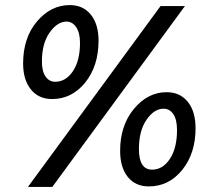

<svg xmlns="http://www.w3.org/2000/svg" viewBox="-20 -724 842 756"><path d="M566 10Q513 10 483 -27.5Q453 -65 453 -130Q453 -230 507.5 -295.5Q562 -361 636 -361Q689 -361 719.5 -323Q750 -285 750 -219Q750 -120 697.5 -55Q645 10 566 10ZM708 -700 186 12H90L612 -700ZM185 -334Q132 -334 101.5 -372Q71 -410 71 -474Q71 -575 125.5 -639.5Q180 -704 255 -704Q307 -704 337.5 -666.5Q368 -629 368 -564Q368 -464 315.5 -399Q263 -334 185 -334ZM624 -296Q587 -296 557 -252.5Q527 -209 527 -137Q527 -56 579 -56Q621 -56 649 -98.5Q677 -141 677 -212Q677 -253 662.5 -274.5Q648 -296 624 -296ZM242 -639Q206 -639 175.5 -596Q145 -553 145 -482Q145 -443 159.5 -422.5Q174 -402 197 -402Q239 -402 267 -443.5Q295 -485 295 -555Q295 -595 280 -617Q265 -639 242 -639Z"/></svg>

Font: Cabin
Style: SemiBold Italic
Weight: 600
Designer: Pablo Impallari
Foundry: Pablo Impallari. www.impallari.com Igino Marini. www.ikern.com
Version: Version 1.005